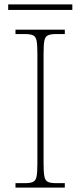

<svg xmlns="http://www.w3.org/2000/svg" viewBox="-20 -848 365 868"><path d="M50 0V-20H93Q118 -20 130 -26Q142 -32 145.5 -51Q149 -70 149 -108V-606Q149 -645 145.5 -663.5Q142 -682 130 -688Q118 -694 93 -694H50V-714H273V-694H233Q208 -694 196 -688Q184 -682 180.5 -663.5Q177 -645 177 -606V-108Q177 -70 180.5 -51Q184 -32 196 -26Q208 -20 233 -20H273V0ZM17 -803V-828H307V-803Z"/></svg>

Font: Noto Serif Khmer Thin
Style: Regular
Weight: 250
Version: Version 2.003